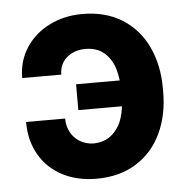

<svg xmlns="http://www.w3.org/2000/svg" viewBox="-45 -583 620 637"><g transform="rotate(-5 265.5 -264.5)"><path d="M164.9 -344.5H34.8Q34.8 -400.9 63.4 -444.9Q92 -489 141.6 -513.9Q191.3 -538.8 251.5 -538.8Q329 -538.8 384.3 -504Q439.7 -469.1 468.2 -408Q496.7 -346.9 496.7 -271.2V-257.8Q496.7 -181.5 468.4 -120.9Q440.2 -60.3 384.9 -25.3Q329.5 9.8 251.5 9.8Q188.2 9.8 139 -15.6Q89.8 -41 62.3 -88.3Q34.8 -135.5 34.8 -198.2H164.9Q164.9 -173.3 175.7 -153Q186.4 -132.6 206 -120.6Q225.6 -108.6 251.5 -107.6Q290.4 -108.6 314.6 -130.4Q338.7 -152.2 348.6 -185Q358.5 -217.8 358.5 -257.8V-271.2Q358.5 -313.3 348.6 -346.8Q338.6 -380.4 314.4 -401.4Q290.3 -422.4 251.5 -422.4Q226.9 -422.4 207.1 -412.6Q187.2 -402.9 176.1 -385.5Q164.9 -368.1 164.9 -344.5ZM401 -222.3H211V-308.4H401Z"/></g></svg>

Font: Pretendard Std Variable
Style: Regular
Weight: 400
Designer: Base glyphs from Inter by Rasmus Andersson; Hangeul glyphs from Noto Sans CJK(Source Han Sans) by Jang Soo-young and Kan
Foundry: Kil Hyung-jin
Version: Version 1.309;Glyphs 3.2 (3225)